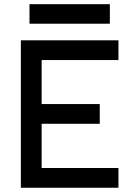

<svg xmlns="http://www.w3.org/2000/svg" viewBox="-20 -883 626 903"><path d="M78.1 0V-693.4H175.8V0ZM78.1 0V-92.8H537.1V0ZM78.1 -300.8V-393.6H449.2V-300.8ZM78.1 -600.6V-693.4H537.1V-600.6ZM118.7 -771.5V-863.3H496.6V-771.5Z"/></svg>

Font: Cascadia Code PL
Style: Regular
Weight: 400
Monospace: yes
Designer: Aaron Bell
Foundry: Saja Typeworks
Version: Version 2102.003